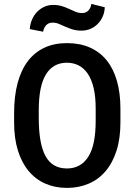

<svg xmlns="http://www.w3.org/2000/svg" viewBox="-20 -939 680 970"><path d="M588.4 -320.3Q588.4 -239.3 568.6 -177.5Q548.8 -115.7 513.2 -74Q477.5 -32.2 427.7 -11Q377.9 10.3 318.4 10.3Q258.8 10.3 209.7 -11Q160.6 -32.2 125.5 -74Q90.3 -115.7 70.8 -177.5Q51.3 -239.3 51.3 -320.3V-367.7Q51.3 -453.6 69.1 -519.8Q86.9 -585.9 121.1 -630.6Q155.3 -675.3 204.8 -698.2Q254.4 -721.2 317.9 -721.2Q383.3 -721.2 433.8 -699Q484.4 -676.8 518.8 -634.3Q553.2 -591.8 570.8 -530Q588.4 -468.3 588.4 -389.6ZM463.4 -390.6Q463.4 -449.2 453.4 -492.9Q443.4 -536.6 424.3 -565.2Q405.3 -593.8 378.4 -607.9Q351.6 -622.1 317.9 -622.1Q248.5 -622.1 212.2 -563.2Q175.8 -504.4 175.8 -382.3V-342.8Q175.8 -212.9 210 -150.4Q244.1 -87.9 318.4 -87.9Q387.7 -87.9 425.5 -146.2Q463.4 -204.6 463.4 -328.6ZM441.4 -919.4 509.3 -902.3Q508.3 -875.5 498 -853.5Q487.8 -831.5 471.7 -816.2Q455.6 -800.8 435.1 -792.5Q414.6 -784.2 392.6 -784.2Q366.2 -784.2 346.2 -790.5Q326.2 -796.9 309.3 -804.4Q292.5 -812 277.3 -818.4Q262.2 -824.7 245.6 -824.7Q224.6 -824.7 212.4 -810.8Q200.2 -796.9 198.2 -778.8L130.4 -792Q132.3 -818.4 142.1 -840.8Q151.9 -863.3 167.7 -879.4Q183.6 -895.5 204.1 -904.8Q224.6 -914.1 248 -914.1Q273.9 -914.1 293.7 -907.7Q313.5 -901.4 330.1 -893.6Q346.7 -885.7 362.1 -879.4Q377.4 -873 395 -873Q414.6 -873 426.8 -886.2Q439 -899.4 441.4 -919.4Z"/></svg>

Font: Ufes Sans SemiBold
Style: Regular
Weight: 600
Designer: Ricardo Esteves & Filipe Motta
Foundry: ProDesignUfes - Ricardo Esteves, Filipe Motta (This is a derivative work, based on Roboto family, by Christian Robertson
Version: Version 2.0